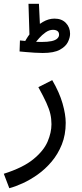

<svg xmlns="http://www.w3.org/2000/svg" viewBox="-45 -761 432 1011"><path d="M4 230 -25 154Q76 122 130.5 77.5Q185 33 205.5 -15Q226 -63 226 -107Q226 -135 220 -161Q214 -187 199 -220Q184 -253 157 -302L230 -339Q268 -274 284.5 -216Q301 -158 301 -114Q301 -51 280.5 0Q260 51 226.5 90.5Q193 130 153.5 158Q114 186 74.5 204Q35 222 4 230ZM180 -482Q162 -482 137.5 -483.5Q113 -485 91 -487Q69 -489 58 -490L60 -548Q80 -546 112.5 -543Q145 -540 173 -540Q206 -540 226.5 -544.5Q247 -549 256.5 -558Q266 -567 266 -578Q266 -592 257 -598Q248 -604 234 -604Q214 -604 195 -590.5Q176 -577 161.5 -560.5Q147 -544 140 -534L84 -538Q101 -571 126 -599.5Q151 -628 181 -645.5Q211 -663 242 -663Q280 -663 302 -640Q324 -617 324 -583Q324 -563 312.5 -539.5Q301 -516 270 -499Q239 -482 180 -482ZM111 -548 105 -741H160L168 -574Z"/></svg>

Font: Farlight84_Sys_V01
Style: Regular
Weight: 400
Designer: Ryoko NISHIZUKA  (kana, bopomofo & ideographs); Paul D. Hunt (Latin, Greek & Cyrillic); Sandoll Communications , Soo-you
Foundry: Adobe
Version: Version 2.004;October 29, 2024;FontCreator 14.0.0.2814 64-bi